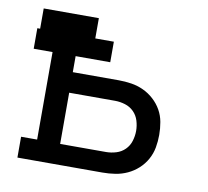

<svg xmlns="http://www.w3.org/2000/svg" viewBox="-65 -601 729 672"><g transform="rotate(10 300.0 -265.0)"><path d="M38 0V-74H95V-385H28V-458H38V-530H234V-458H300V-385H177V-328H340Q363 -328 385.5 -324.5Q408 -321 428.5 -311.5Q449 -302 466 -286.5Q483 -271 494 -251.5Q505 -232 509 -209.5Q513 -187 513 -164Q513 -141 509 -119Q505 -97 494 -77Q483 -57 466 -41.5Q449 -26 428.5 -16.5Q408 -7 385.5 -3.5Q363 0 340 0ZM177 -73H340Q358 -73 376 -78.5Q394 -84 407 -97Q420 -110 425.5 -128Q431 -146 431 -164Q431 -182 425.5 -200Q420 -218 407 -231Q394 -244 376 -249.5Q358 -255 340 -255H177Z"/></g></svg>

Font: Iosevka Slab Extended
Style: Regular
Weight: 400
Width: 7
Monospace: yes
Designer: Belleve Invis
Foundry: Belleve Invis
Version: Version 11.1.1; ttfautohint (v1.8.3)